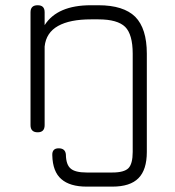

<svg xmlns="http://www.w3.org/2000/svg" viewBox="-20 -492 650 714"><path d="M398 202C398 202 302 202 302 202C260.5 202 229 192.5 208 174C186.5 155.5 175.5 126 174.5 86C174.5 86 174.5 86 174.5 86C173.5 68.5 181.5 59.5 198 59.5C198 59.5 198 59.5 198 59.5C206.5 59.5 213 61.5 217.5 65.5C222 69.5 224.5 75.5 225 83C225 83 225 83 225 83C225.5 108.5 231.5 125.5 243 135C254 144.5 273.5 149.5 302 149.5C302 149.5 302 149.5 302 149.5C302 149.5 398 149.5 398 149.5C427 149.5 447 144 457.5 133.5C468 123 473.5 102.5 473.5 73C473.5 73 473.5 73 473.5 73C473.5 73 473.5 -292.5 473.5 -292.5C473.5 -340 464 -373.5 445.5 -392C426.5 -410.5 393.5 -420 346 -420C346 -420 346 -420 346 -420C346 -420 318 -420 318 -420C266.5 -420 225.5 -412 196 -395.5C166.5 -379 149.5 -353.5 146 -319C146 -319 146 -319 146 -319C146 -319 146 -26.5 146 -26.5C146 -9 137.5 0 120 0C120 0 120 0 120 0C102.5 0 93.5 -9 93.5 -26.5C93.5 -26.5 93.5 -26.5 93.5 -26.5C93.5 -26.5 93.5 -446.5 93.5 -446.5C93.5 -464 102.5 -472.5 120 -472.5C120 -472.5 120 -472.5 120 -472.5C137.5 -472.5 146 -464 146 -446.5C146 -446.5 146 -446.5 146 -446.5C146 -446.5 146 -398.5 146 -398.5C177.5 -448 235 -472.5 318 -472.5C318 -472.5 318 -472.5 318 -472.5C318 -472.5 346 -472.5 346 -472.5C408.5 -472.5 454 -458 483 -429.5C511.5 -400.5 526 -355 526 -292.5C526 -292.5 526 -292.5 526 -292.5C526 -292.5 526 73 526 73C526 117.5 515.5 150 495 170.5C474.5 191.5 442 202 398 202C398 202 398 202 398 202Z"/></svg>

Font: Jura-Fortis-Regular
Style: Regular
Weight: 500
Designer: Daniel Johnson, Alexei Vanyashin, Mirko Velimirovic
Foundry: Daniel Johnson
Version: ""